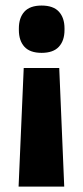

<svg xmlns="http://www.w3.org/2000/svg" viewBox="-20 -525 298 692"><path d="M193.5 -280 211.5 147.5H47L65.5 -280ZM130 -505Q172 -505 192.2 -483Q212.5 -461 212.5 -422.5V-417Q212.5 -378.5 192.2 -356.5Q172 -334.5 130 -334.5Q88 -334.5 68 -356.5Q48 -378.5 48 -417V-422.5Q48 -461 68 -483Q88 -505 130 -505Z"/></svg>

Font: Anek Tamil Medium
Style: Bold
Weight: 700
Version: Version 1.003